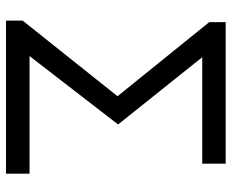

<svg xmlns="http://www.w3.org/2000/svg" viewBox="-86 -687 773 641"><g transform="rotate(90 300.5 -366.5)"><path d="M48.7 0V-55.5L301.3 -372.3L53.9 -678.5V-733.4H526.5V-655.2H171L395.5 -374.3L167.2 -78.6H559.9V0Z"/></g></svg>

Font: Noto Sans JP
Style: Regular
Weight: 100
Designer: Ryoko NISHIZUKA 西塚涼子 (kana, bopomofo & ideographs); Paul D. Hunt (Latin, Greek & Cyrillic); Sandoll Communications 산돌커뮤니
Foundry: Adobe
Version: Version 2.004;hotconv 1.0.118;makeotfexe 2.5.65603